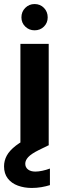

<svg xmlns="http://www.w3.org/2000/svg" viewBox="-36 -718 326 950"><path d="M65 0V-501H205V0ZM135 -568Q108 -568 89 -586.5Q70 -605 70 -632Q70 -660 89 -679Q108 -698 135 -698Q163 -698 181.5 -679Q200 -660 200 -632Q200 -605 181.5 -586.5Q163 -568 135 -568ZM121 212Q84 212 52.5 200.5Q21 189 2.5 165Q-16 141 -16 105Q-16 77 -2.5 52Q11 27 42.5 2.5Q74 -22 130 -46L175 -65L206 0L155 25Q119 43 104 59Q89 75 89 92Q89 110 102.5 120.5Q116 131 139 131Q154 131 173 127Q192 123 211 116V198Q192 204 169 208Q146 212 121 212Z"/></svg>

Font: DM Sans 18pt ExtraBold
Style: Regular
Weight: 800
Designer: Colophon Foundry, Jonny Pinhorn
Foundry: Colophon Foundry
Version: Version 4.004;gftools[0.9.30]